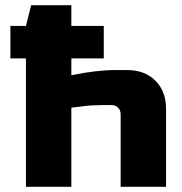

<svg xmlns="http://www.w3.org/2000/svg" viewBox="-20 -720 700 740"><path d="M255 -430Q352 -450 425 -450H470Q538 -450 579 -409Q620 -368 620 -300V0H445V-280Q445 -295 435 -305Q425 -315 410 -315H375Q336 -315 305 -311Q274 -307 255 -305V0H80V-495H20V-620H80L100 -700H255V-620H380V-495H255Z"/></svg>

Font: Russo One
Style: Regular
Weight: 400
Designer: Jovanny lemonad
Foundry: Jovanny Lemonad
Version: Version 1.001